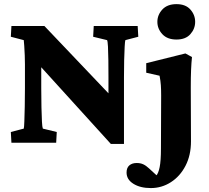

<svg xmlns="http://www.w3.org/2000/svg" viewBox="-20 -701 1028 943"><path d="M512.7 -193.4V-321.3Q512.7 -365.2 512.2 -405.3Q511.7 -445.3 510.3 -472.2Q508.8 -499 505.9 -503.9L437.5 -520.5L440.4 -573.2H656.2L659.2 -520.5L595.7 -503.9Q593.8 -499 592.3 -472.2Q590.8 -445.3 589.8 -405.3Q588.9 -365.2 588.9 -321.3V-150.4Q588.9 -100.6 588.9 -64.5Q588.9 -28.3 588.9 5.9H524.4L120.1 -439.5L182.6 -440.4V-267.6Q182.6 -216.8 183.6 -174.3Q184.6 -131.8 186 -104Q187.5 -76.2 190.4 -69.3L258.8 -52.7L255.9 0H36.1L33.2 -52.7L96.7 -69.3Q98.6 -76.2 99.6 -105.5Q100.6 -134.8 101.6 -178.2Q102.5 -221.7 102.5 -267.6V-384.8Q102.5 -403.3 101.6 -428.7Q100.6 -454.1 99.1 -475.6Q97.7 -497.1 96.7 -503.9L33.2 -520.5L36.1 -573.2H198.2L559.6 -193.4ZM720.7 222.7Q668.9 222.7 635.3 201.7Q601.6 180.7 601.6 146.5Q601.6 123 615.2 111.3Q628.9 99.6 651.4 99.6Q669.9 99.6 683.6 106Q697.3 112.3 711.9 126L771.5 180.7L721.7 173.8Q735.4 173.8 746.6 162.6Q757.8 151.4 764.2 119.6Q770.5 87.9 770.5 28.3L771.5 -231.4Q771.5 -261.7 770 -282.7Q768.6 -303.7 763.7 -329.1L698.2 -343.8V-390.6L890.6 -438.5L922.9 -420.9Q919.9 -391.6 918.5 -357.9Q917 -324.2 917 -270.5L918 -6.8Q918 61.5 891.1 113.3Q864.3 165 819.3 193.8Q774.4 222.7 720.7 222.7ZM846.7 -506.8Q801.8 -506.8 777.3 -533.2Q752.9 -559.6 752.9 -593.8Q752.9 -627.9 777.3 -654.3Q801.8 -680.7 846.7 -680.7Q891.6 -680.7 915 -654.3Q938.5 -627.9 938.5 -593.8Q938.5 -559.6 915 -533.2Q891.6 -506.8 846.7 -506.8Z"/></svg>

Font: Crimson Pro ExtraBold
Style: Regular
Weight: 800
Designer: Jacques Le Bailly
Foundry: Baron von Fonthausen
Version: Version 1.003